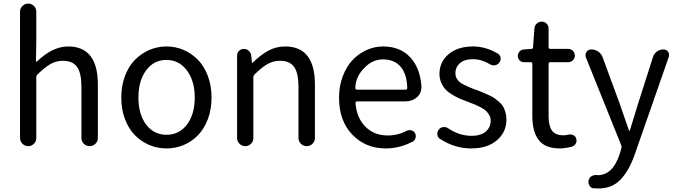

<svg xmlns="http://www.w3.org/2000/svg" viewBox="-20 -816 3781 1072"><path d="M91.8 -45.9V-751Q91.8 -769.5 105.5 -782.7Q119.1 -795.9 137.7 -795.9Q156.2 -795.9 169.4 -782.7Q182.6 -769.5 182.6 -751V-578.1L180.7 -475.6Q180.7 -472.7 182.6 -471.7Q184.6 -470.7 186.5 -472.7Q273.4 -556.6 360.4 -556.6Q526.4 -556.6 526.4 -343.8V-45.9Q526.4 -26.4 512.7 -13.2Q499 0 480.5 0Q461.9 0 448.2 -13.2Q434.6 -26.4 434.6 -45.9V-332Q434.6 -408.2 410.2 -442.4Q385.7 -476.6 332 -476.6Q293.9 -476.6 262.7 -459Q231.4 -441.4 190.4 -401.4Q182.6 -394.5 182.6 -383.8V-45.9Q182.6 -26.4 169.4 -13.2Q156.2 0 137.7 0Q119.1 0 105.5 -13.2Q91.8 -26.4 91.8 -45.9Z M657.2 -271.5Q657.2 -336.9 677.7 -391.6Q698.2 -446.3 733.4 -481.9Q768.6 -517.6 814 -537.1Q859.4 -556.6 909.7 -556.6Q960 -556.6 1005.4 -537.1Q1050.8 -517.6 1085.4 -481.9Q1120.1 -446.3 1140.6 -391.6Q1161.1 -336.9 1161.1 -271.5Q1161.1 -205.1 1140.6 -150.9Q1120.1 -96.7 1085.4 -61Q1050.8 -25.4 1005.4 -6.3Q960 12.7 909.7 12.7Q859.4 12.7 814 -6.3Q768.6 -25.4 733.4 -61Q698.2 -96.7 677.7 -150.9Q657.2 -205.1 657.2 -271.5ZM1067.4 -271.5Q1067.4 -364.3 1023.4 -422.9Q979.5 -481.4 909.2 -481.4Q838.9 -481.4 795.9 -423.3Q752.9 -365.2 752.9 -271.5Q752.9 -177.7 795.9 -120.6Q838.9 -63.5 909.7 -63.5Q980.5 -63.5 1023.9 -120.6Q1067.4 -177.7 1067.4 -271.5Z M1303.7 -45.9V-505.9Q1303.7 -521.5 1314.9 -532.2Q1326.2 -543 1341.8 -543Q1357.4 -543 1369.1 -532.2Q1380.9 -521.5 1382.8 -505.9L1386.7 -466.8Q1386.7 -464.8 1388.2 -464.8Q1389.6 -464.8 1390.6 -465.8Q1435.5 -509.8 1478.5 -533.2Q1521.5 -556.6 1572.3 -556.6Q1738.3 -556.6 1738.3 -343.8V-45.9Q1738.3 -26.4 1724.6 -13.2Q1710.9 0 1692.4 0Q1673.8 0 1660.2 -13.2Q1646.5 -26.4 1646.5 -45.9V-332Q1646.5 -408.2 1622.1 -442.4Q1597.7 -476.6 1543.9 -476.6Q1505.9 -476.6 1474.6 -459Q1443.4 -441.4 1402.3 -401.4Q1394.5 -394.5 1394.5 -383.8V-45.9Q1394.5 -26.4 1381.3 -13.2Q1368.2 0 1349.6 0Q1331.1 0 1317.4 -13.2Q1303.7 -26.4 1303.7 -45.9Z M2132.8 12.7Q2021.5 12.7 1947.3 -64Q1873 -140.6 1873 -271.5Q1873 -335 1893.6 -389.6Q1914.1 -444.3 1948.2 -480.5Q1982.4 -516.6 2026.9 -536.6Q2071.3 -556.6 2118.2 -556.6Q2212.9 -556.6 2269 -497.6Q2325.2 -438.5 2333 -335Q2333 -331.1 2333 -328.1Q2333 -296.9 2309.6 -274.4Q2282.2 -250 2245.1 -250H1973.6Q1969.7 -250 1967.3 -247.1Q1964.8 -244.1 1964.8 -240.2Q1971.7 -157.2 2020.5 -108.4Q2069.3 -59.6 2144.5 -59.6Q2201.2 -59.6 2251 -85.9Q2262.7 -91.8 2276.4 -88.4Q2290 -85 2296.9 -73.2Q2303.7 -60.5 2300.3 -46.4Q2296.9 -32.2 2284.2 -25.4Q2211.9 12.7 2132.8 12.7ZM1963.9 -323.2Q1963.9 -320.3 1966.8 -318.4Q1968.8 -315.4 1972.7 -315.4H2244.1Q2249 -315.4 2251.5 -317.9Q2253.9 -320.3 2253.9 -324.2Q2253.9 -324.2 2253.9 -325.2Q2252 -402.3 2216.8 -443.4Q2181.6 -484.4 2119.1 -484.4Q2061.5 -484.4 2018.6 -441.4Q1963.9 -388.7 1963.9 -323.2Z M2610.4 12.7Q2519.5 12.7 2437.5 -40Q2423.8 -47.9 2421.9 -63.5Q2421.9 -66.4 2421.9 -69.3Q2421.9 -82 2429.7 -91.8Q2438.5 -104.5 2454.1 -106.4Q2469.7 -108.4 2482.4 -99.6Q2544.9 -57.6 2613.3 -57.6Q2665 -57.6 2692.4 -81.5Q2719.7 -105.5 2719.7 -142.6Q2719.7 -159.2 2711.9 -172.9Q2704.1 -186.5 2694.3 -196.3Q2684.6 -206.1 2665 -216.3Q2645.5 -226.6 2632.8 -231.9Q2620.1 -237.3 2595.7 -246.1Q2568.4 -255.9 2549.3 -264.2Q2530.3 -272.5 2506.3 -286.6Q2482.4 -300.8 2468.3 -315.9Q2454.1 -331.1 2443.8 -354Q2433.6 -377 2433.6 -403.3Q2433.6 -469.7 2484.4 -513.2Q2535.2 -556.6 2621.1 -556.6Q2692.4 -556.6 2759.8 -516.6Q2772.5 -508.8 2774.9 -493.7Q2777.3 -478.5 2767.6 -466.8Q2758.8 -454.1 2743.7 -451.7Q2728.5 -449.2 2715.8 -457Q2668.9 -485.4 2621.1 -485.4Q2572.3 -485.4 2547.4 -462.9Q2522.5 -440.4 2522.5 -407.2Q2522.5 -392.6 2528.8 -380.4Q2535.2 -368.2 2543.5 -360.4Q2551.8 -352.5 2568.8 -343.8Q2585.9 -335 2597.7 -330.1Q2609.4 -325.2 2631.8 -316.4Q2638.7 -314.5 2641.6 -313.5Q2666 -303.7 2676.8 -299.3Q2687.5 -294.9 2709 -285.2Q2730.5 -275.4 2741.2 -267.6Q2752 -259.8 2767.1 -246.6Q2782.2 -233.4 2789.6 -220.2Q2796.9 -207 2802.2 -188.5Q2807.6 -169.9 2807.6 -148.4Q2807.6 -79.1 2754.9 -33.2Q2702.1 12.7 2610.4 12.7Z M3106.4 12.7Q3023.4 12.7 2987.8 -34.2Q2952.1 -81.1 2952.1 -168V-460.9Q2952.1 -468.8 2943.4 -468.8H2905.3Q2890.6 -468.8 2880.9 -479Q2871.1 -489.3 2871.1 -503.9Q2871.1 -517.6 2880.9 -528.3Q2890.6 -539.1 2905.3 -540L2947.3 -543Q2956.1 -543 2956.1 -551.8L2963.9 -657.2Q2964.8 -672.9 2976.6 -684.1Q2988.3 -695.3 3004.9 -695.3Q3020.5 -695.3 3031.7 -684.1Q3043 -672.9 3043 -657.2V-552.7Q3043 -543 3052.7 -543H3152.3Q3168 -543 3178.7 -532.2Q3189.5 -521.5 3189.5 -505.9Q3189.5 -490.2 3178.7 -479.5Q3168 -468.8 3152.3 -468.8H3052.7Q3043 -468.8 3043 -459V-166Q3043 -113.3 3062 -86.9Q3081.1 -60.5 3127 -60.5Q3138.7 -60.5 3155.3 -64.5Q3168.9 -67.4 3181.6 -61Q3194.3 -54.7 3197.3 -41Q3199.2 -36.1 3199.2 -31.2Q3199.2 -22.5 3194.3 -13.7Q3187.5 -1 3172.9 2.9Q3134.8 12.7 3106.4 12.7Z M3321.3 236.3Q3306.6 236.3 3293.9 235.4Q3278.3 233.4 3270.5 219.2Q3262.7 205.1 3266.6 189.5Q3270.5 174.8 3283.2 167.5Q3295.9 160.2 3312.5 161.1Q3314.5 162.1 3316.4 162.1Q3401.4 162.1 3439.5 44.9L3449.2 12.7Q3452.1 3.9 3448.2 -5.9L3251 -496.1Q3249 -502.9 3249 -508.8Q3249 -517.6 3254.9 -526.4Q3263.7 -540 3281.2 -540Q3302.7 -540 3320.3 -527.8Q3337.9 -515.6 3344.7 -496.1L3439.5 -238.3Q3477.5 -127 3491.2 -88.9Q3492.2 -85.9 3494.6 -85.9Q3497.1 -85.9 3497.1 -88.9Q3502.9 -106.4 3518.6 -159.2Q3534.2 -211.9 3543 -238.3L3626 -498Q3631.8 -516.6 3647.9 -528.3Q3664.1 -540 3684.6 -540Q3700.2 -540 3710 -527.3Q3715.8 -518.6 3715.8 -508.8Q3715.8 -503.9 3713.9 -498L3523.4 47.9Q3492.2 136.7 3444.8 186.5Q3397.5 236.3 3321.3 236.3Z"/></svg>

Font: irohamaru Regular
Style: Regular
Weight: 400
Designer: [Source Han Sans]
Ryoko NISHIZUKA  (kana & ideographs); Paul D. Hunt (Latin, Greek & Cyrillic); Wenlong ZHANG  (bopomofo
Version: Version 1.00